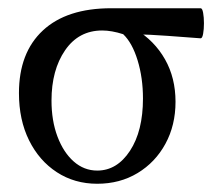

<svg xmlns="http://www.w3.org/2000/svg" viewBox="-20 -435 521 466"><path d="M216 11Q161 11 118 -17Q75 -45 50.5 -94.5Q26 -144 26 -209Q26 -307 84 -361Q142 -415 250 -415H467Q471 -415 473 -404Q475 -393 475 -378.5Q475 -364 473 -353Q471 -342 467 -342Q427 -345 386.5 -348Q346 -351 305 -352L309 -364Q355 -336 380.5 -291Q406 -246 406 -188Q406 -131 381.5 -86Q357 -41 314 -15Q271 11 216 11ZM216 -21Q264 -21 295.5 -69Q327 -117 327 -196Q327 -246 314 -288.5Q301 -331 279 -352Q251 -361 228 -361Q171 -361 138 -313Q105 -265 105 -191Q105 -142 119.5 -103.5Q134 -65 159 -43Q184 -21 216 -21Z"/></svg>

Font: Junicode VF
Style: Regular
Weight: 400
Designer: Peter S. Baker
Version: Version 2.213